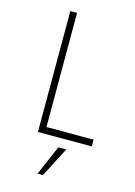

<svg xmlns="http://www.w3.org/2000/svg" viewBox="-119 -658 642 913"><g transform="rotate(15 201.5 -201.5)"><path d="M143.6 -33.2V-595.2H110.4V0H375.5V-33.2ZM159.7 191.9H186.5L262.2 45.4H223.1Z"/></g></svg>

Font: Now ExtraLight
Style: Regular
Weight: 200
Designer: Alfredo Marco Pradil
Foundry: Alfredo Marco Pradil
Version: Version 1.200;hotconv 1.0.109;makeotfexe 2.5.65596